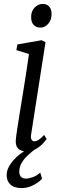

<svg xmlns="http://www.w3.org/2000/svg" viewBox="-20 -764 315 981"><path d="M115.5 10Q98.5 10 85.2 4Q72 -2 65.5 -15.5Q59 -29 61 -51.5Q62.5 -69.5 68 -105.5Q73.5 -141.5 81.2 -189Q89 -236.5 97.5 -289Q106 -341.5 114 -393Q122 -444.5 128 -488L63.5 -508L69 -537L192.5 -558.5L212.5 -548.5L139 -77Q136 -58.5 141.5 -50.2Q147 -42 154 -42Q165 -42 176.8 -49Q188.5 -56 205.5 -74.5L218 -54Q213 -45.5 198.8 -30.2Q184.5 -15 163.2 -2.5Q142 10 115.5 10ZM187 -623Q165 -623 152 -636.8Q139 -650.5 139 -677Q139 -707 157 -725.5Q175 -744 198.5 -744Q218.5 -744 231 -730.8Q243.5 -717.5 243.5 -693Q243.5 -661 226 -642Q208.5 -623 187 -623ZM89 197Q49.5 196 31.8 177.5Q14 159 14 131.5Q14 111.5 23.2 92.2Q32.5 73 48.5 54.8Q64.5 36.5 85.8 20.8Q107 5 130.5 -7.5L152 -23L163 -4.5Q141 12 121.5 30.2Q102 48.5 90.2 69Q78.5 89.5 78.5 113.5Q78.5 129.5 86.8 139Q95 148.5 112.5 148.5Q127 148.5 148.5 140.8Q170 133 185.5 117.5L195 149Q179.5 167 150 182.2Q120.5 197.5 89 197Z"/></svg>

Font: Merriweather 36pt Light
Style: Italic
Weight: 300
Italic angle: -7.8°
Version: Version 2.101